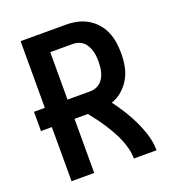

<svg xmlns="http://www.w3.org/2000/svg" viewBox="-133 -841 866 947"><g transform="rotate(-20 300.0 -367.5)"><path d="M81 0V-284H24V-385H81V-735H319Q348 -735 376.5 -729Q405 -723 430.5 -708.5Q456 -694 475.5 -672Q495 -650 506.5 -623.5Q518 -597 522.5 -568Q527 -539 527 -509Q527 -476 521 -443Q515 -410 499 -381Q483 -352 457.5 -329.5Q432 -307 400 -296Q425 -263 446.5 -228.5Q468 -194 485.5 -157Q503 -120 515 -80.5Q527 -41 527 0H408Q408 -27 401.5 -53Q395 -79 384.5 -104Q374 -129 361 -152Q348 -175 333.5 -197.5Q319 -220 303 -241.5Q287 -263 270 -284H200V0ZM200 -385H319Q333 -385 347 -389.5Q361 -394 372 -403.5Q383 -413 390 -425.5Q397 -438 401 -452Q405 -466 406.5 -480.5Q408 -495 408 -509Q408 -524 406.5 -538.5Q405 -553 401 -566.5Q397 -580 390 -593Q383 -606 372 -615.5Q361 -625 347 -629.5Q333 -634 319 -634H200Z"/></g></svg>

Font: Iosevka Curly Extended
Style: Bold
Weight: 700
Width: 7
Monospace: yes
Designer: Belleve Invis
Foundry: Belleve Invis
Version: Version 11.1.0; ttfautohint (v1.8.3)